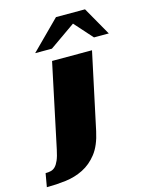

<svg xmlns="http://www.w3.org/2000/svg" viewBox="-226 -710 734 952"><g transform="rotate(-15 141.0 -233.5)"><path d="M202 -37Q187 33 155.5 73.5Q124 114 82 135Q40 156 -8.5 162Q-57 168 -106 168L-94 99Q-79 99 -66.5 96Q-54 93 -44 83Q-34 73 -25.5 53.5Q-17 34 -10 0L81 -430H286ZM10 -489 156 -635H305L388 -489H312L229 -582L96 -489Z"/></g></svg>

Font: Racing Sans One
Style: Regular
Weight: 400
Designer: Pablo Impallari, Rodrigo Fuenzalida
Foundry: Pablo Impallari, Rodrigo Fuenzalida
Version: Version 1.001; ttfautohint (v0.8) -G 200 -r 50